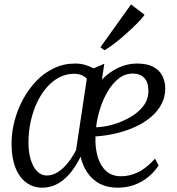

<svg xmlns="http://www.w3.org/2000/svg" viewBox="-20 -860 820 890"><path d="M463.5 -564.5 452.5 -491.5Q486.5 -526 528.2 -545.8Q570 -565.5 615 -565.5Q662 -565.5 690.8 -550Q719.5 -534.5 732.8 -508Q746 -481.5 746 -449.5Q746 -411.5 729.2 -378.8Q712.5 -346 682 -319.5Q651.5 -293 610.8 -273.8Q570 -254.5 522.2 -242.8Q474.5 -231 422.5 -227.5Q420.5 -174.5 433 -132.8Q445.5 -91 472.2 -67Q499 -43 541.5 -43Q580.5 -43 619.2 -61.2Q658 -79.5 698.5 -124.5L715.5 -93Q693.5 -60.5 664.5 -37.5Q635.5 -14.5 600.5 -2.2Q565.5 10 525.5 10Q477.5 10 442.8 -8.2Q408 -26.5 385.8 -58.8Q363.5 -91 353.5 -133.5Q334.5 -95.5 313.8 -68.2Q293 -41 270.8 -23.8Q248.5 -6.5 224.8 1.8Q201 10 176.5 10Q134 10 101.8 -13.8Q69.5 -37.5 51.5 -83Q33.5 -128.5 33.5 -194.5Q33.5 -246.5 47.2 -299.2Q61 -352 87 -400Q113 -448 149 -485.2Q185 -522.5 230.5 -544Q276 -565.5 328.5 -565.5Q354.5 -565.5 376 -558.8Q397.5 -552 414 -543ZM332.5 -164 382.5 -495Q371.5 -507 356.5 -512.5Q341.5 -518 322.5 -518Q286.5 -518 254.5 -501.2Q222.5 -484.5 196.2 -454.2Q170 -424 151.2 -383.8Q132.5 -343.5 122.2 -296.5Q112 -249.5 112 -199Q112 -154.5 122.5 -120Q133 -85.5 152 -66Q171 -46.5 196.5 -46.5Q219 -46.5 239.2 -57.2Q259.5 -68 277 -85.5Q294.5 -103 308.5 -123.8Q322.5 -144.5 332.5 -164ZM595.5 -519Q559 -519 529.5 -495.5Q500 -472 478 -434Q456 -396 442.8 -352.5Q429.5 -309 425.5 -270Q463 -271 505 -283.2Q547 -295.5 584.2 -317Q621.5 -338.5 644.8 -369Q668 -399.5 668 -438.5Q668 -478.5 648.8 -498.8Q629.5 -519 595.5 -519ZM445.5 -641 587.5 -839.5 650 -791.5Q644 -782 628.8 -765.5Q613.5 -749 592.8 -729.2Q572 -709.5 548.8 -689.5Q525.5 -669.5 503.5 -653.2Q481.5 -637 464.5 -627Z"/></svg>

Font: Merriweather 24pt SemiCondensed Light
Style: Italic
Weight: 300
Width: 4
Italic angle: -7.8°
Designer: Eben Sorkin
Foundry: Eben Sorkin
Version: Version 2.101